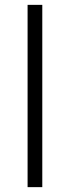

<svg xmlns="http://www.w3.org/2000/svg" viewBox="-20 -770 288 790"><path d="M154 -750V0H93.5V-750Z"/></svg>

Font: Russisch Sans Light
Style: Regular
Weight: 300
Designer: Michael Sharanda (font) & Cristiano Sobral (main changes)
Foundry: Michael Sharanda
Version: Version 2.00;September 8, 2020;FontCreator 13.0.0.2681 64-bi